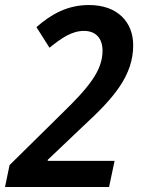

<svg xmlns="http://www.w3.org/2000/svg" viewBox="-40 -744 562 764"><path d="M-20 0H394L416 -104H150V-108L292 -243C414 -355 490 -444 490 -564C490 -654 430 -724 314 -724C229 -724 164 -688 105 -636L157 -554C205 -593 246 -621 294 -621C341 -621 368 -592 368 -542C368 -463 313 -396 207 -293L-2 -87Z"/></svg>

Font: Noto Sans SemiCondensed SemiBold
Style: Italic
Weight: 600
Width: 4
Italic angle: -12°
Designer: Monotype Design Team
Foundry: Monotype Imaging Inc.
Version: Version 2.013